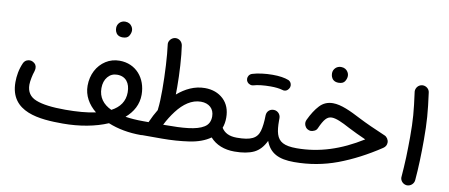

<svg xmlns="http://www.w3.org/2000/svg" viewBox="-66 -949 2930 1254"><g transform="rotate(10 1399.5 -321.5)"><path d="M39.6 -174.3C39.6 25.4 239.3 38.6 391.6 38.6C501 38.6 605.5 19.5 688 -16.1C753.9 10.7 826.7 23.9 906.2 23.9H906.7C932.1 23.9 952.6 3.4 952.6 -22C952.6 -47.4 932.1 -67.9 906.7 -67.9H906.2C861.8 -67.9 822.3 -70.8 787.1 -76.2C836.4 -118.7 865.7 -171.9 865.7 -235.8C865.7 -345.7 794.9 -430.2 686.5 -430.2C652.8 -430.2 622.1 -421.4 595.2 -404.3C541 -369.6 507.8 -307.6 507.8 -233.4C507.8 -168.5 540 -113.3 592.3 -70.8C535.6 -58.6 467.3 -53.2 391.6 -53.2C303.7 -53.2 238.8 -61.5 196.3 -78.6C153.8 -95.2 132.3 -127 132.3 -174.3C132.3 -198.7 141.6 -242.2 149.4 -263.7C151.9 -272 153.3 -279.3 153.3 -286.6C153.3 -304.2 145 -317.4 127.9 -325.7C121.6 -329.1 114.7 -330.6 108.4 -330.6C98.1 -330.6 77.6 -327.6 66.4 -304.7C46.4 -260.3 39.6 -214.8 39.6 -174.3ZM599.6 -233.4C599.6 -264.2 607.9 -289.6 624 -308.6C640.1 -327.6 660.6 -337.4 686.5 -337.4C743.7 -337.4 773.4 -296.9 773.4 -235.8C773.4 -175.8 742.7 -133.3 688 -104.5C631.8 -130.4 599.6 -172.9 599.6 -233.4ZM626 -637.7C626 -628.9 627.4 -621.1 629.9 -614.3C635.7 -598.1 649.9 -583.5 677.7 -583.5C698.7 -583.5 712.9 -589.8 720.2 -602.5C727.5 -614.7 731 -626.5 731 -637.2C731 -647.5 728 -656.2 722.7 -664.6C714.4 -678.2 699.2 -688 677.7 -688C647 -688 626 -663.6 626 -637.7Z M861.3 -22.5C861.3 2.4 881.3 22.9 906.7 22.9H1045.9C1108.4 22.9 1168 18.6 1225.1 10.3C1281.7 2 1328.1 -15.1 1364.7 -41C1403.3 2.4 1459.5 23.9 1525.9 23.9H1526.4C1551.8 23.9 1572.3 3.4 1572.3 -22C1572.3 -47.4 1551.8 -67.9 1526.4 -67.9H1525.9C1475.1 -67.9 1443.4 -85 1424.3 -115.7C1432.1 -136.2 1436 -159.2 1436 -184.1C1436 -235.4 1420.4 -275.9 1388.7 -306.2C1356.9 -335.9 1315.9 -351.1 1266.1 -351.1C1198.2 -351.1 1138.2 -321.8 1085.4 -276.4C1085.9 -292.5 1085.9 -308.6 1085.9 -325.7C1085.9 -413.1 1079.1 -528.8 1068.4 -597.7C1064.9 -622.6 1044.4 -639.2 1022.9 -639.2C1020.5 -639.2 1018.1 -639.2 1015.6 -638.7C993.7 -635.3 976.1 -614.7 976.1 -594.7C976.1 -592.3 976.1 -590.3 976.6 -588.4C986.3 -519 993.2 -394.5 993.2 -293C993.2 -240.2 991.7 -195.8 987.3 -162.6C986.8 -160.2 986.8 -157.7 986.8 -155.8C970.7 -129.4 956.1 -101.1 942.9 -71.3C942.4 -69.8 941.9 -68.8 941.4 -67.9H906.7C881.3 -67.9 861.3 -47.9 861.3 -22.5ZM1255.9 -258.8C1309.1 -258.8 1344.2 -227.5 1344.2 -176.8C1344.2 -144 1332 -120.1 1307.1 -105C1257.8 -73.7 1167.5 -67.9 1052.2 -67.9H1038.1C1055.2 -102.1 1075.2 -133.8 1097.2 -162.6C1141.6 -220.7 1194.8 -258.8 1255.9 -258.8Z M1480 -22C1480 3.4 1501 23.9 1526.4 23.9C1579.6 23.9 1622.6 16.1 1655.3 0.5C1687.5 -15.1 1712.9 -43 1731.9 -83C1760.7 -4.9 1820.3 23.9 1921.9 23.9H1922.4C1947.8 23.9 1968.3 3.4 1968.3 -22C1968.3 -47.4 1947.8 -67.9 1922.4 -67.9H1921.9C1881.3 -67.9 1851.1 -73.2 1830.1 -84.5C1788.1 -106.4 1778.8 -154.8 1778.8 -225.1V-240.2V-242.7C1778.8 -265.6 1761.2 -287.1 1735.8 -288.6H1731.4C1709.5 -288.6 1688 -272.9 1686.5 -245.1C1686 -200.7 1681.6 -165.5 1674.3 -139.6C1667 -113.8 1651.9 -95.2 1629.4 -84.5C1606.9 -73.2 1572.8 -67.9 1526.4 -67.9C1501 -67.9 1480 -47.4 1480 -22ZM1527.3 -449.2C1533.2 -430.2 1551.8 -421.9 1564 -421.9C1567.4 -421.9 1570.3 -422.4 1573.7 -423.3C1599.6 -431.6 1641.6 -436 1686 -436C1717.8 -436 1744.1 -433.1 1765.6 -426.8C1770 -425.3 1773.9 -424.8 1777.3 -424.8C1789.6 -424.8 1799.8 -430.7 1807.6 -442.9C1812 -449.2 1814 -455.6 1814 -462.9C1814 -469.2 1813 -486.8 1793.5 -497.1C1766.6 -507.8 1731 -513.2 1686 -513.2C1639.2 -513.2 1587.9 -506.8 1552.7 -495.6C1532.7 -489.3 1525.9 -471.7 1525.9 -460C1525.9 -456.5 1526.4 -452.6 1527.3 -449.2Z M2106.9 -398.9C2071.3 -398.9 2042 -386.2 2019 -361.3C1995.6 -336.4 1974.1 -302.7 1954.6 -261.2C1951.7 -254.9 1950.2 -248 1950.2 -241.7C1950.2 -232.4 1954.1 -213.9 1971.2 -202.6C1979 -197.8 1986.8 -195.3 1995.1 -195.3C2000.5 -195.3 2008.3 -197.3 2017.6 -201.2C2026.9 -205.1 2033.7 -211.9 2037.6 -221.7C2064.5 -281.7 2084 -305.2 2115.2 -305.2C2144 -305.2 2183.1 -287.6 2238.3 -257.8C2272.9 -239.7 2311 -222.2 2354.5 -202.6C2211.4 -113.3 2071.3 -67.9 1922.4 -67.9C1897 -67.9 1876 -46.9 1876 -22C1876 2 1897 23.9 1922.4 23.9C2022 23.9 2117.2 6.8 2208.5 -27.3C2299.3 -61.5 2390.1 -108.9 2480.5 -168.9C2494.6 -178.2 2502 -191.4 2502 -208C2502 -225.6 2490.2 -244.1 2474.1 -250.5C2401.4 -281.2 2342.3 -308.1 2297.4 -331.1C2225.1 -368.7 2161.6 -398.9 2106.9 -398.9ZM2065.9 -590.8C2065.9 -582 2067.4 -574.2 2069.8 -567.4C2075.7 -551.3 2089.8 -536.6 2117.7 -536.6C2138.7 -536.6 2152.8 -543 2160.2 -555.7C2167.5 -567.9 2170.9 -579.6 2170.9 -590.3C2170.9 -600.6 2168 -609.4 2162.6 -617.7C2154.3 -631.3 2139.2 -641.1 2117.7 -641.1C2086.9 -641.1 2065.9 -616.7 2065.9 -590.8Z M2618.7 -563.5C2635.7 -438 2640.6 -382.8 2640.6 -268.6C2640.6 -225.1 2639.6 -180.7 2638.2 -134.3C2636.2 -87.9 2633.8 -44.4 2630.4 -4.4C2629.9 -2.9 2629.9 -1 2629.9 0.5C2629.9 21.5 2647 43 2672.4 45.4H2676.3C2697.8 45.4 2720.2 27.8 2722.2 2.9C2729.5 -77.6 2732.4 -175.8 2732.4 -264.2C2732.4 -385.3 2727.1 -448.7 2710 -575.7C2707.5 -600.6 2684.6 -615.7 2664.6 -615.7C2662.6 -615.7 2660.6 -615.7 2658.2 -615.2C2633.3 -611.8 2618.2 -589.8 2618.2 -568.8C2618.2 -567.4 2618.2 -565.4 2618.7 -563.5Z"/></g></svg>

Font: Mikhak Medium
Style: Regular
Weight: 500
Designer: Amin Abedi
Version: Version 3.2